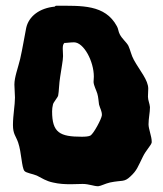

<svg xmlns="http://www.w3.org/2000/svg" viewBox="-20 -623 566 667"><path d="M507 -132C507 -149 496 -175 496 -191C496 -212 501 -232 501 -251C500 -263 494 -275 494 -287C494 -297 495 -306 495 -315C495 -345 466 -377 445 -415C436 -431 433 -449 426 -464C419 -477 404 -488 396 -504C391 -513 391 -524 386 -532C345 -608 263 -603 175 -603C172 -603 171 -600 170 -600C118 -595 80 -567 71 -526C64 -491 59 -458 50 -418C42 -385 30 -355 30 -329C30 -315 32 -299 32 -284C32 -258 25 -222 25 -189C25 -157 35 -151 43 -128C55 -93 55 -41 65 -29C71 -22 94 -19 108 -13C126 -4 140 6 164 11C185 16 205 17 226 17C240 17 254 16 267 16C289 16 306 24 321 24C331 23 345 15 362 11C405 2 411 11 433 -10C456 -31 459 -44 476 -78C487 -101 505 -118 507 -128ZM334 -223C333 -210 305 -158 294 -152C288 -149 277 -148 264 -148C188 -148 161 -162 161 -236C161 -244 162 -252 164 -260C165 -267 181 -285 182 -291C185 -305 185 -333 189 -356C193 -385 199 -413 199 -428C199 -438 198 -447 198 -454C198 -463 199 -470 204 -474C204 -473 225 -476 237 -476C271 -476 306 -410 306 -357C306 -350 305 -344 305 -338C306 -325 314 -311 318 -298C322 -285 322 -272 324 -260C328 -245 334 -238 334 -223Z"/></svg>

Font: Freckle Face
Style: Regular
Weight: 400
Designer: Astigmatic (AOETI)
Foundry: Astigmatic (AOETI)
Version: Version 1.000